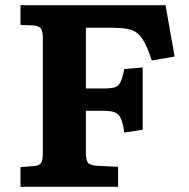

<svg xmlns="http://www.w3.org/2000/svg" viewBox="-20 -720 728 740"><path d="M59 0V-76L111 -80Q128 -81 136.5 -89.5Q145 -98 145 -131V-574Q145 -599 138 -609.5Q131 -620 109 -622L59 -624V-700H618L653 -502L565 -487Q546 -545 528 -571.5Q510 -598 483.5 -605.5Q457 -613 414 -613H311V-379H380Q408 -379 422.5 -383.5Q437 -388 444.5 -404Q452 -420 459 -454L530 -460V-220L459 -209Q454 -246 445.5 -264Q437 -282 421.5 -287.5Q406 -293 378 -293H311V-132Q311 -104 318.5 -93.5Q326 -83 354 -81L435 -77V0Z"/></svg>

Font: Literata 7pt
Style: Bold
Weight: 700
Designer: Latin by Veronika Burian and Jose Scaglione. Greek by Irene Vlachou. Cyrillic by Vera Evstafieva.
Foundry: TypeTogether
Version: Version 3.002